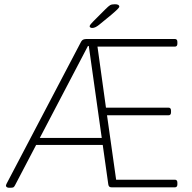

<svg xmlns="http://www.w3.org/2000/svg" viewBox="-20 -884 905 906"><path d="M23 2Q16 2 12 -1Q8 -4 8 -8Q8 -10 9 -12Q10 -14 11 -17L361 -684Q364 -690 367.5 -693.5Q371 -697 376.5 -698.5Q382 -700 390 -700H805Q817 -700 817 -686V-678Q817 -664 805 -664H440L480 -376H775Q787 -376 787 -362V-354Q787 -340 775 -340H485L528 -36H805Q817 -36 817 -22V-14Q817 0 805 0H507Q499 0 495.5 -3.5Q492 -7 491 -14L399 -667H395L51 -10Q47 -2 43 0Q39 2 28 2ZM136 -200V-233H491V-200ZM415 -752Q411 -752 407 -754Q403 -756 403 -760Q403 -764 409 -771Q415 -778 421 -784L478 -841Q492 -855 499.5 -859.5Q507 -864 522 -864Q533 -864 538 -861Q543 -858 543 -853Q543 -849 534 -840Q525 -831 505 -814L455 -773Q441 -761 432 -756.5Q423 -752 415 -752Z"/></svg>

Font: Asap Thin
Style: Regular
Weight: 250
Designer: Pablo Cosgaya
Foundry: Omnibus-Type
Version: Version 3.001